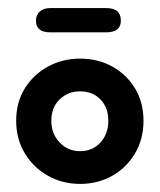

<svg xmlns="http://www.w3.org/2000/svg" viewBox="-20 -445 395 475"><path d="M178 10Q135 10 99 -10Q63 -30 41.5 -65.5Q20 -101 20 -146Q20 -192 41.5 -226.5Q63 -261 99 -280.5Q135 -300 178 -300Q222 -300 257.5 -280.5Q293 -261 314 -226.5Q335 -192 335 -146Q335 -101 314 -65.5Q293 -30 257.5 -10Q222 10 178 10ZM178 -71Q209 -71 228.5 -92.5Q248 -114 248 -146Q248 -179 228.5 -199Q209 -219 178 -219Q148 -219 127.5 -199Q107 -179 107 -146Q107 -114 127.5 -92.5Q148 -71 178 -71ZM104 -365Q69 -365 69 -394Q69 -408 78.5 -416.5Q88 -425 104 -425H243Q279 -425 279 -394Q279 -365 243 -365Z"/></svg>

Font: Dongle
Style: Bold
Weight: 700
Designer: Yanghee Ryu
Foundry: Yanghee Ryu
Version: Version 2.000